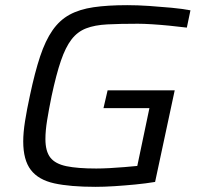

<svg xmlns="http://www.w3.org/2000/svg" viewBox="-20 -716 780 744"><path d="M350 8Q252 8 190.5 -5.5Q129 -19 99.5 -57.5Q70 -96 70 -168Q70 -202 77 -246.5Q84 -291 96 -346Q115 -436 135.5 -497.5Q156 -559 183.5 -598.5Q211 -638 249.5 -659Q288 -680 342.5 -688Q397 -696 473 -696Q513 -696 557.5 -693Q602 -690 644.5 -686Q687 -682 718 -676L704 -609Q672 -613 636.5 -616.5Q601 -620 569 -622Q537 -624 514 -624Q445 -624 396 -621.5Q347 -619 313.5 -606Q280 -593 257 -563Q234 -533 216 -480.5Q198 -428 180 -344Q169 -290 162.5 -249.5Q156 -209 156 -177Q156 -130 175 -105.5Q194 -81 237.5 -72Q281 -63 353 -63Q375 -63 404 -64.5Q433 -66 462 -68.5Q491 -71 512 -73L559 -297H381L397 -366H657L581 -11Q545 -5 503.5 -1Q462 3 422.5 5.5Q383 8 350 8Z"/></svg>

Font: Saira SemiExpanded
Style: Italic
Weight: 400
Width: 6
Italic angle: -12°
Designer: Hector Gatti with collaboration of the Omnibus-Type team
Foundry: Omnibus-Type
Version: Version 1.101